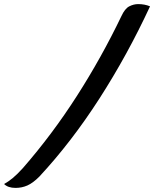

<svg xmlns="http://www.w3.org/2000/svg" viewBox="-77 -781 753 938"><path d="M656 -750Q546 -513 409 -300Q272 -87 115 82Q84 113 57 125Q30 137 -1 137Q-38 137 -57 118Q-37 107 -15.5 89.5Q6 72 35 40Q178 -124 298.5 -312Q419 -500 516 -702Q533 -739 554.5 -750Q576 -761 598 -761Q630 -761 656 -750Z"/></svg>

Font: Recursive Mn Csl St
Style: Italic
Weight: 400
Italic angle: -15°
Monospace: yes
Version: Version 1.079;hotconv 1.0.112;makeotfexe 2.5.65598; ttfautoh